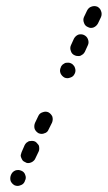

<svg xmlns="http://www.w3.org/2000/svg" viewBox="-20 -586 354 631"><path d="M28 23Q38 27 47 23Q57 20 61 11L62 8Q67 -1 63 -11Q60 -21 50 -25Q41 -29 31 -26Q21 -22 17 -13L16 -11Q12 -1 15 9Q19 18 28 23ZM50 -67Q52 -62 55 -58Q58 -55 63 -53Q67 -50 72 -50Q77 -50 82 -52Q87 -54 90 -57Q94 -60 96 -65L107 -88Q109 -92 109 -97Q109 -102 108 -107Q106 -111 102 -115Q99 -119 95 -121Q90 -123 85 -123Q80 -123 75 -122Q71 -120 67 -117Q63 -113 61 -109L51 -86Q49 -81 48 -76Q48 -71 50 -67ZM107 -148Q112 -146 117 -146Q122 -146 126 -148Q131 -149 135 -153Q138 -156 140 -161L151 -183Q155 -193 152 -203Q148 -212 139 -217Q130 -221 120 -217Q110 -214 106 -205L95 -182Q91 -172 94 -162Q98 -153 107 -148ZM192 -331Q201 -327 211 -331Q221 -334 225 -343L226 -345Q228 -349 228 -354Q228 -359 226 -364Q225 -368 221 -372Q218 -376 213 -378Q209 -380 204 -380Q199 -380 194 -379Q190 -377 186 -374Q182 -370 180 -366V-365Q175 -355 179 -345Q183 -336 192 -331ZM226 -404Q230 -402 235 -402Q240 -401 245 -403Q249 -405 253 -408Q257 -412 259 -416L269 -438Q273 -447 269 -457Q266 -466 256 -471Q247 -475 237 -472Q228 -468 223 -459L213 -437Q209 -428 213 -418Q216 -408 226 -404ZM269 -497Q278 -492 288 -496Q297 -500 302 -509L312 -530Q316 -540 312 -550Q309 -559 300 -564Q290 -568 280 -564Q271 -561 266 -551L256 -530Q252 -521 256 -511Q259 -501 269 -497Z"/></svg>

Font: FRB American Cursive Guidelines Dashed Black
Style: Bold Italic
Weight: 900
Italic angle: -25°
Version: Version 2.0;Modular Font Editor K font №1